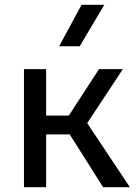

<svg xmlns="http://www.w3.org/2000/svg" viewBox="-20 -777 583 797"><path d="M79.5 0V-490H171.5V-297H265.5L391 -490H490L342 -266L519 0H408L269.5 -219H171.5V0ZM225.5 -585 318.5 -757H413L311 -585Z"/></svg>

Font: Geologica Light
Style: Regular
Weight: 300
Designer: Sindre Bremnes, Frode Helland
Foundry: Monokrom Skriftforlag AS
Version: Version 1.010; ttfautohint (v1.8.4.7-5d5b);gftools[0.9.28]